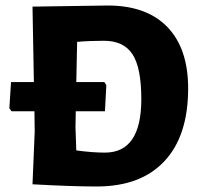

<svg xmlns="http://www.w3.org/2000/svg" viewBox="-20 -669 726 697"><path d="M371 -649Q512 -649 587.5 -571Q663 -493 663 -348Q663 -176 577 -84Q491 8 331 8Q240 8 98 0L106 -191L105 -265H22L14 -276L20 -371H103L98 -645ZM359 -371 366 -360 361 -265H255L254 -207L257 -123Q315 -115 361 -115Q493 -115 493 -309Q493 -423 461 -472Q429 -521 357 -521Q305 -521 260 -517L257 -371Z"/></svg>

Font: Alegreya Sans ExtraBold
Style: Regular
Weight: 800
Designer: Juan Pablo del Peral
Foundry: Huerta Tipografica
Version: Version 2.007